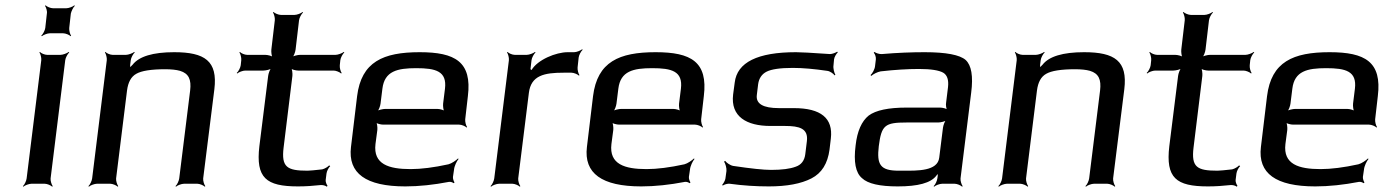

<svg xmlns="http://www.w3.org/2000/svg" viewBox="-20 -690 5213 721"><path d="M240 -585 246 -639C248 -648 255 -663 261 -668L259 -670C254 -665 238 -659 229 -659H179C170 -659 156 -665 151 -670L149 -668C153 -663 158 -648 156 -639L150 -585C149 -576 141 -561 135 -556L137 -554C143 -559 158 -565 167 -565H217C226 -565 241 -559 245 -554L247 -556C243 -561 239 -576 240 -585ZM170 -20 225 -464C226 -473 234 -488 240 -493L238 -495C232 -490 216 -484 207 -484H157C148 -484 134 -490 130 -495L128 -493C132 -488 136 -473 135 -464L80 -20C79 -11 72 4 66 9L68 11C73 6 89 0 98 0H148C157 0 171 6 176 11L178 9C174 4 169 -11 170 -20Z M634 -494C554 -494 502 -478 478 -447C474 -442 467 -437 465 -433L469 -431C470 -435 468 -443 469 -448L471 -464C472 -473 480 -488 486 -493L484 -495C478 -490 462 -484 453 -484H403C394 -484 380 -490 376 -495L374 -493C378 -488 382 -473 381 -464L326 -20C325 -11 318 4 312 9L314 11C319 6 335 0 344 0H394C403 0 417 6 422 11L424 9C420 4 415 -11 416 -20L457 -350C461 -381 472 -402 492 -413C511 -424 547 -430 600 -430C623 -430 642 -428 656 -424C689 -414 699 -391 694 -350L653 -20C652 -11 645 4 639 9L641 11C646 6 662 0 671 0H721C730 0 744 6 749 11L751 9C747 4 742 -11 743 -20L785 -355C798 -461 749 -494 634 -494Z M1045 -136 1078 -405C1079 -414 1077 -431 1073 -436L1070 -434C1075 -429 1091 -425 1100 -425H1233C1242 -425 1256 -419 1261 -414L1263 -416C1259 -421 1255 -436 1256 -445L1258 -464C1259 -473 1267 -488 1273 -493L1271 -495C1265 -490 1249 -484 1240 -484H1107C1098 -484 1081 -480 1075 -475L1077 -473C1083 -478 1089 -495 1090 -504L1103 -614C1104 -623 1112 -638 1118 -643L1116 -645C1111 -640 1095 -634 1086 -634H1035C1026 -634 1012 -640 1007 -645L1005 -643C1009 -638 1013 -623 1012 -614L999 -504C998 -495 1000 -478 1004 -473L1006 -475C1002 -480 985 -484 976 -484H908C899 -484 885 -490 881 -495L879 -493C883 -488 887 -473 886 -464L884 -445C883 -436 875 -421 869 -416L871 -414C876 -419 892 -425 901 -425H969C978 -425 996 -429 1001 -434L1000 -436C994 -431 988 -414 987 -405L954 -141C940 -22 979 10 1099 10C1128 10 1156 8 1183 5C1191 4 1203 7 1207 11L1210 8C1207 4 1202 -7 1203 -14L1206 -38C1207 -47 1214 -61 1220 -66L1216 -69C1212 -64 1199 -56 1190 -54C1162 -51 1144 -49 1135 -49C1058 -49 1036 -62 1045 -136Z M1556 -494C1419 -494 1337 -458 1321 -329L1298 -138C1286 -39 1354 10 1502 10C1554 10 1609 4 1666 -7C1672 -8 1681 -5 1683 -2L1687 -5C1684 -8 1680 -20 1681 -26L1685 -53C1686 -66 1695 -85 1702 -93L1700 -95C1693 -88 1676 -76 1664 -73C1609 -61 1562 -55 1522 -55C1440 -55 1381 -73 1390 -149L1397 -202C1398 -211 1396 -228 1392 -233L1389 -231C1394 -226 1410 -222 1419 -222H1704C1713 -222 1728 -216 1732 -211L1734 -213C1730 -218 1726 -233 1727 -242L1737 -329C1753 -458 1689 -494 1556 -494ZM1543 -434C1616 -434 1659 -423 1651 -357L1644 -301C1643 -292 1645 -275 1649 -270L1651 -272C1647 -277 1631 -281 1622 -281H1427C1418 -281 1400 -277 1394 -272L1396 -270C1402 -275 1408 -292 1409 -301L1416 -357C1424 -423 1472 -434 1543 -434Z M1972 -430 1976 -464C1977 -473 1985 -488 1991 -493L1989 -495C1983 -490 1967 -484 1958 -484H1913C1904 -484 1890 -490 1886 -495L1884 -493C1888 -488 1892 -473 1891 -464L1836 -20C1835 -11 1828 4 1822 9L1824 11C1829 6 1845 0 1854 0H1904C1913 0 1927 6 1932 11L1934 9C1930 4 1925 -11 1926 -20L1966 -341C1974 -407 2024 -417 2096 -417H2126C2135 -417 2149 -411 2154 -406L2156 -408C2152 -413 2148 -428 2149 -437L2153 -474C2154 -483 2162 -498 2168 -503L2166 -505C2160 -500 2145 -494 2136 -494H2112C2068 -494 1999 -466 1976 -427C1976 -427 1973 -429 1973 -429L1976 -428C1976 -428 1972 -430 1972 -430Z M2442 -494C2305 -494 2223 -458 2207 -329L2184 -138C2172 -39 2240 10 2388 10C2440 10 2495 4 2552 -7C2558 -8 2567 -5 2569 -2L2573 -5C2570 -8 2566 -20 2567 -26L2571 -53C2572 -66 2581 -85 2588 -93L2586 -95C2579 -88 2562 -76 2550 -73C2495 -61 2448 -55 2408 -55C2326 -55 2267 -73 2276 -149L2283 -202C2284 -211 2282 -228 2278 -233L2275 -231C2280 -226 2296 -222 2305 -222H2590C2599 -222 2614 -216 2618 -211L2620 -213C2616 -218 2612 -233 2613 -242L2623 -329C2639 -458 2575 -494 2442 -494ZM2429 -434C2502 -434 2545 -423 2537 -357L2530 -301C2529 -292 2531 -275 2535 -270L2537 -272C2533 -277 2517 -281 2508 -281H2313C2304 -281 2286 -277 2280 -272L2282 -270C2288 -275 2294 -292 2295 -301L2302 -357C2310 -423 2358 -434 2429 -434Z M2873 -217H2928C2981 -217 3016 -208 3010 -160L3004 -111C3001 -87 2989 -71 2968 -64C2947 -56 2916 -52 2876 -52C2847 -52 2800 -57 2733 -67C2722 -69 2708 -79 2703 -86L2699 -83C2704 -76 2709 -59 2708 -48L2704 -19C2703 -12 2696 0 2692 4L2694 7C2699 3 2712 -1 2720 0C2771 7 2820 10 2867 10C2935 10 2988 0 3027 -20C3066 -40 3088 -76 3095 -128L3100 -170C3109 -246 3063 -284 2961 -284H2905C2846 -284 2818 -300 2822 -333L2827 -374C2830 -396 2841 -412 2859 -421C2877 -430 2909 -435 2957 -435C2995 -435 3038 -431 3086 -424C3097 -423 3110 -413 3114 -407L3117 -409C3113 -416 3108 -433 3110 -445L3112 -467C3113 -476 3121 -489 3126 -493L3124 -496C3118 -492 3105 -487 3097 -487C3026 -492 2984 -494 2969 -494C2825 -494 2748 -456 2739 -380L2733 -335C2723 -252 2784 -217 2873 -217Z M3587 -20 3627 -342C3635 -404 3628 -445 3606 -465C3584 -484 3533 -494 3452 -494C3404 -494 3350 -492 3292 -487C3283 -486 3268 -491 3264 -495L3261 -492C3266 -488 3270 -475 3269 -467L3266 -442C3265 -430 3256 -414 3249 -408L3252 -405C3258 -411 3275 -420 3287 -422C3340 -428 3388 -431 3431 -431C3476 -431 3506 -426 3522 -417C3537 -408 3543 -390 3540 -363L3533 -306C3531 -297 3533 -280 3538 -275L3540 -277C3536 -282 3519 -286 3510 -286H3385C3316 -286 3269 -276 3242 -256C3216 -235 3199 -198 3193 -144C3185 -82 3193 -41 3217 -21C3239 0 3284 10 3351 10C3428 10 3475 -3 3496 -30C3498 -34 3504 -38 3505 -41L3501 -42C3501 -39 3502 -31 3501 -27L3500 -20C3499 -11 3492 4 3486 9L3488 11C3493 6 3509 0 3518 0H3565C3574 0 3588 6 3593 11L3595 9C3591 4 3586 -11 3587 -20ZM3280 -141C3290 -220 3303 -230 3384 -230H3503C3512 -230 3530 -234 3535 -239L3534 -241C3528 -236 3522 -219 3521 -210L3507 -98C3501 -47 3425 -49 3373 -49H3355C3285 -49 3272 -72 3280 -141Z M4051 -494C3971 -494 3919 -478 3895 -447C3891 -442 3884 -437 3882 -433L3886 -431C3887 -435 3885 -443 3886 -448L3888 -464C3889 -473 3897 -488 3903 -493L3901 -495C3895 -490 3879 -484 3870 -484H3820C3811 -484 3797 -490 3793 -495L3791 -493C3795 -488 3799 -473 3798 -464L3743 -20C3742 -11 3735 4 3729 9L3731 11C3736 6 3752 0 3761 0H3811C3820 0 3834 6 3839 11L3841 9C3837 4 3832 -11 3833 -20L3874 -350C3878 -381 3889 -402 3909 -413C3928 -424 3964 -430 4017 -430C4040 -430 4059 -428 4073 -424C4106 -414 4116 -391 4111 -350L4070 -20C4069 -11 4062 4 4056 9L4058 11C4063 6 4079 0 4088 0H4138C4147 0 4161 6 4166 11L4168 9C4164 4 4159 -11 4160 -20L4202 -355C4215 -461 4166 -494 4051 -494Z M4462 -136 4495 -405C4496 -414 4494 -431 4490 -436L4487 -434C4492 -429 4508 -425 4517 -425H4650C4659 -425 4673 -419 4678 -414L4680 -416C4676 -421 4672 -436 4673 -445L4675 -464C4676 -473 4684 -488 4690 -493L4688 -495C4682 -490 4666 -484 4657 -484H4524C4515 -484 4498 -480 4492 -475L4494 -473C4500 -478 4506 -495 4507 -504L4520 -614C4521 -623 4529 -638 4535 -643L4533 -645C4528 -640 4512 -634 4503 -634H4452C4443 -634 4429 -640 4424 -645L4422 -643C4426 -638 4430 -623 4429 -614L4416 -504C4415 -495 4417 -478 4421 -473L4423 -475C4419 -480 4402 -484 4393 -484H4325C4316 -484 4302 -490 4298 -495L4296 -493C4300 -488 4304 -473 4303 -464L4301 -445C4300 -436 4292 -421 4286 -416L4288 -414C4293 -419 4309 -425 4318 -425H4386C4395 -425 4413 -429 4418 -434L4417 -436C4411 -431 4405 -414 4404 -405L4371 -141C4357 -22 4396 10 4516 10C4545 10 4573 8 4600 5C4608 4 4620 7 4624 11L4627 8C4624 4 4619 -7 4620 -14L4623 -38C4624 -47 4631 -61 4637 -66L4633 -69C4629 -64 4616 -56 4607 -54C4579 -51 4561 -49 4552 -49C4475 -49 4453 -62 4462 -136Z M4973 -494C4836 -494 4754 -458 4738 -329L4715 -138C4703 -39 4771 10 4919 10C4971 10 5026 4 5083 -7C5089 -8 5098 -5 5100 -2L5104 -5C5101 -8 5097 -20 5098 -26L5102 -53C5103 -66 5112 -85 5119 -93L5117 -95C5110 -88 5093 -76 5081 -73C5026 -61 4979 -55 4939 -55C4857 -55 4798 -73 4807 -149L4814 -202C4815 -211 4813 -228 4809 -233L4806 -231C4811 -226 4827 -222 4836 -222H5121C5130 -222 5145 -216 5149 -211L5151 -213C5147 -218 5143 -233 5144 -242L5154 -329C5170 -458 5106 -494 4973 -494ZM4960 -434C5033 -434 5076 -423 5068 -357L5061 -301C5060 -292 5062 -275 5066 -270L5068 -272C5064 -277 5048 -281 5039 -281H4844C4835 -281 4817 -277 4811 -272L4813 -270C4819 -275 4825 -292 4826 -301L4833 -357C4841 -423 4889 -434 4960 -434Z"/></svg>

Font: Gamestation Storm Oblique 
Style: Italic
Weight: 400
Designer: Jonas Hecksher
Foundry: Jonas Hecksher, Playtypeª, e-types AS
Version: Version 1.003